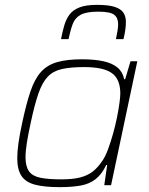

<svg xmlns="http://www.w3.org/2000/svg" viewBox="-20 -762 614 790"><path d="M226 8Q163 8 124.5 -2Q86 -12 68.5 -38Q51 -64 51 -111Q51 -138 56 -173.5Q61 -209 71 -255Q88 -335 105.5 -386.5Q123 -438 149 -466.5Q175 -495 215.5 -506.5Q256 -518 317 -518Q369 -518 405.5 -510Q442 -502 463.5 -484Q485 -466 491 -436H495L517 -510H545L437 0H409L421 -83H417Q399 -45 373.5 -25Q348 -5 312 1.5Q276 8 226 8ZM232 -24Q280 -24 310.5 -32Q341 -40 362 -56.5Q383 -73 401 -100Q414 -119 425 -149Q436 -179 445.5 -213Q455 -247 461.5 -279.5Q468 -312 471.5 -338Q475 -364 475 -377Q475 -436 440.5 -461Q406 -486 326 -486Q271 -486 235 -478Q199 -470 176.5 -446.5Q154 -423 138 -377Q122 -331 106 -255Q96 -209 90.5 -174.5Q85 -140 85 -115Q85 -77 99.5 -57Q114 -37 146.5 -30.5Q179 -24 232 -24ZM231 -601Q237 -632 244.5 -657.5Q252 -683 266 -702Q280 -721 307 -731.5Q334 -742 379 -742Q427 -742 452.5 -733.5Q478 -725 488 -709.5Q498 -694 498 -672Q498 -656 495.5 -638.5Q493 -621 488 -601H457Q461 -620 463.5 -635Q466 -650 466 -663Q466 -689 449.5 -701.5Q433 -714 384 -714Q336 -714 312.5 -701.5Q289 -689 279.5 -664Q270 -639 262 -601Z"/></svg>

Font: Saira Thin
Style: Italic
Weight: 100
Italic angle: -12°
Designer: Hector Gatti with collaboration of the Omnibus-Type team
Foundry: Omnibus-Type
Version: Version 1.101